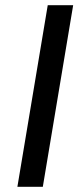

<svg xmlns="http://www.w3.org/2000/svg" viewBox="-20 -720 316 740"><path d="M47 0 164 -700H262L145 0Z"/></svg>

Font: Figtree Medium
Style: Italic
Weight: 500
Italic angle: -9.5°
Foundry: Erik Kennedy
Version: Version 2.001; ttfautohint (v1.8.4.7-5d5b);gftools[0.9.27]